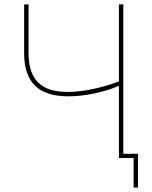

<svg xmlns="http://www.w3.org/2000/svg" viewBox="-20 -720 694 875"><path d="M589 135H609V-19H533L522 0H589ZM522 0H542V-700H522V-349Q465 -327 402 -314Q339 -301 288 -301Q197 -301 153.5 -344.5Q110 -388 110 -479V-700H90V-479Q90 -378 139.5 -329.5Q189 -281 292 -281Q347 -281 409.5 -294Q472 -307 522 -329Z"/></svg>

Font: Fixel Variable
Style: Regular
Weight: 100
Width: 3
Designer: AlfaBravo + MacPaw
Foundry: Kyrylo Tkachov, Marchela Mozhyna, Serhii Makarenko, Maria Weinstein, Zakhar Kryvoshyya
Version: Version 1.211